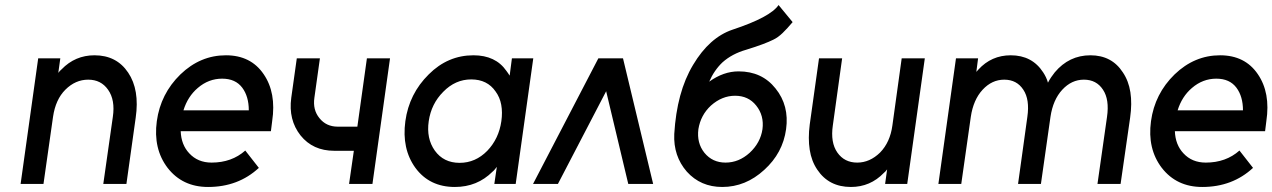

<svg xmlns="http://www.w3.org/2000/svg" viewBox="-20 -732 5063 764"><path d="M483 0 520 -264Q528 -319 520.5 -364Q513 -409 490 -443Q444 -512 356 -512Q279 -512 225 -456Q221 -453 218 -449.5Q215 -446 212 -442L220 -500H132L62 0H153L191 -267Q201 -336 240 -375Q280 -415 331 -415Q382 -415 410 -375Q439 -334 429 -267L391 0Z M1058 -210 1063 -250Q1080 -363 1029 -437Q978 -512 879 -512Q777 -512 698 -436Q619 -359 604 -250Q589 -140 647 -64Q706 12 808 12Q928 12 1010 -64L956 -133Q902 -85 822 -85Q767 -85 733 -122Q717 -139 708.5 -161Q700 -183 699 -210ZM864 -419Q917 -419 944 -383Q970 -348 970 -293H710Q727 -348 767 -382Q810 -419 864 -419Z M1161 -500 1139 -343Q1127 -255 1176 -193Q1225 -132 1310 -132H1388L1369 0H1462L1532 -500H1440L1402 -228H1324Q1278 -228 1251 -262Q1224 -295 1231 -343L1253 -500Z M2017 -500 2008 -431Q2005 -436 2001.5 -441Q1998 -446 1995 -450Q1952 -512 1864 -512Q1762 -512 1686 -436Q1608 -359 1593 -250Q1578 -140 1633 -64Q1689 12 1790 12Q1879 12 1940 -49Q1945 -53 1949 -58Q1953 -63 1957 -68L1947 0H2032L2102 -500ZM1855 -416Q1919 -416 1952 -368Q1969 -345 1974.5 -315Q1980 -285 1975 -250Q1970 -215 1956 -185.5Q1942 -156 1919 -132Q1872 -84 1809 -84Q1745 -84 1710 -133Q1676 -181 1686 -250Q1696 -319 1744 -367Q1792 -416 1855 -416Z M2101 0 2361 -500H2459L2579 0H2480L2392 -369L2200 0Z M3078 -712Q3046 -664 2895 -614Q2803 -583 2738 -474Q2705 -419 2686.5 -350.5Q2668 -282 2663 -199Q2659 -111 2713 -49Q2768 12 2854 12Q2947 12 3021 -56Q3095 -123 3108 -218Q3121 -312 3066 -380Q3012 -448 2919 -448Q2859 -448 2802 -407Q2812 -430 2825.5 -449.5Q2839 -469 2855 -484Q2874 -501 2897.5 -513.5Q2921 -526 2949 -534Q2988 -546 3014.5 -556Q3041 -566 3057 -574Q3076 -583 3094.5 -601Q3113 -619 3134 -644ZM2905 -351Q2958 -351 2989 -312Q3021 -272 3014 -218Q3006 -164 2963 -124Q2920 -85 2867 -85Q2815 -85 2783 -124Q2752 -163 2759 -218Q2768 -274 2809 -312Q2853 -351 2905 -351Z M3239 -500 3202 -236Q3195 -181 3202 -136Q3209 -91 3232 -57Q3278 12 3366 12Q3443 12 3497 -44Q3501 -47 3504 -50.5Q3507 -54 3510 -58L3502 0H3590L3660 -500H3568L3531 -233Q3522 -166 3482 -125Q3441 -85 3391 -85Q3340 -85 3312 -125Q3284 -165 3294 -233L3331 -500Z M4439 0 4477 -264Q4485 -320 4478 -365Q4471 -410 4448 -444Q4404 -512 4319 -512Q4234 -512 4177 -444Q4170 -435 4163 -425Q4156 -415 4150 -403Q4147 -414 4142 -424.5Q4137 -435 4131 -444Q4087 -512 4002 -512Q3925 -512 3873 -455Q3871 -453 3869 -450.5Q3867 -448 3865 -446L3872 -500H3784L3714 0H3805L3843 -267Q3853 -335 3890 -375Q3927 -415 3976 -415Q4026 -415 4052 -375Q4078 -336 4068 -267L4031 0H4122L4160 -267Q4170 -335 4207 -375Q4244 -415 4293 -415Q4343 -415 4369 -375Q4395 -336 4385 -267L4347 0Z M5014 -210 5019 -250Q5036 -363 4985 -437Q4934 -512 4835 -512Q4733 -512 4654 -436Q4575 -359 4560 -250Q4545 -140 4603 -64Q4662 12 4764 12Q4884 12 4966 -64L4912 -133Q4858 -85 4778 -85Q4723 -85 4689 -122Q4673 -139 4664.5 -161Q4656 -183 4655 -210ZM4820 -419Q4873 -419 4900 -383Q4926 -348 4926 -293H4666Q4683 -348 4723 -382Q4766 -419 4820 -419Z"/></svg>

Font: Unageo
Style: Medium-Italic
Weight: 500
Designer: Richard Sepsi
Foundry: Richard Sepsi
Version: Version 2.000